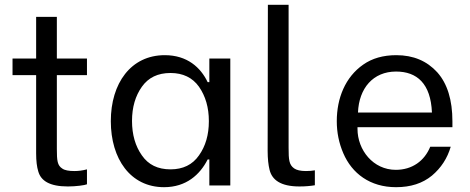

<svg xmlns="http://www.w3.org/2000/svg" viewBox="-20 -770 1950 797"><path d="M341 -458V-527H216V-700H130V-527H32V-458H130V-133C130 -102 133 -77 139 -58C150 -20 185 4 262 4C295 4 332 -1 341 -5V-67C322 -62 305 -60 289 -60C266 -60 249 -63 239 -70C218 -83 216 -103 216 -152V-458Z M661 7C753 7 810 -45 842 -108H849V0H936V-527H849V-429H842C813 -490 757 -541 664 -541C523 -541 440 -424 440 -267C440 -111 521 7 661 7ZM688 -67C635 -67 596 -86 569 -125C542 -163 528 -211 528 -268C528 -325 542 -372 569 -410C596 -448 635 -467 688 -467C739 -467 779 -448 806 -410C833 -371 847 -324 847 -267C847 -210 833 -163 806 -125C779 -86 739 -67 688 -67Z M1223 4C1248 4 1269 2 1287 -1V-63C1276 -61 1264 -60 1250 -60C1227 -60 1211 -64 1201 -71C1180 -86 1178 -106 1178 -157V-750H1092L1091 -144C1091 -111 1094 -85 1099 -65C1109 -24 1144 4 1223 4Z M1624 7C1685 7 1734 -9 1773 -41C1811 -73 1837 -113 1851 -161H1766C1742 -102 1691 -65 1623 -65C1529 -65 1464 -147 1464 -235V-242H1858V-266C1858 -355 1837 -423 1795 -470C1752 -517 1696 -541 1625 -541C1571 -541 1525 -528 1488 -502C1413 -450 1378 -362 1378 -267C1378 -220 1387 -176 1405 -134C1441 -50 1516 7 1624 7ZM1466 -303C1470 -404 1529 -473 1624 -473C1711 -473 1768 -423 1773 -303Z"/></svg>

Font: Be Vietnam
Style: Regular
Weight: 400
Designer: Gabriel Lam
Foundry: TypeRant
Version: Version 4.000